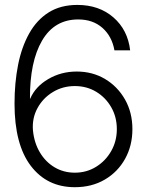

<svg xmlns="http://www.w3.org/2000/svg" viewBox="-20 -758 603 788"><path d="M287.1 10.3Q172.9 10.3 106.2 -77.6Q39.6 -165.5 39.6 -332.5Q39.6 -418 54.2 -491.7Q68.8 -565.4 99.9 -620.8Q130.9 -676.3 179.7 -707Q228.5 -737.8 297.4 -737.8Q386.7 -737.8 445.6 -686.5Q504.4 -635.3 514.2 -551.3H449.7Q439.5 -608.9 400.4 -643.6Q361.3 -678.2 300.8 -678.2Q203.6 -678.2 152.8 -591.6Q102.1 -504.9 103 -353H104Q125 -402.3 177.7 -433.3Q230.5 -464.4 294.9 -464.4Q359.9 -464.4 411.4 -433.6Q462.9 -402.8 493.2 -349.4Q523.4 -295.9 523.4 -228Q523.4 -160.2 493.4 -106.2Q463.4 -52.2 410.2 -21Q356.9 10.3 287.1 10.3ZM287.1 -49.3Q335.4 -49.3 374.5 -73.5Q413.6 -97.7 436.5 -138.2Q459.5 -178.7 459.5 -228Q459.5 -277.8 436.5 -317.9Q413.6 -357.9 374.8 -381.3Q335.9 -404.8 287.1 -404.8Q237.3 -404.8 196.8 -380.1Q156.2 -355.5 133.8 -314.2Q111.3 -272.9 115.2 -223.6Q120.1 -171.9 143.6 -132.6Q167 -93.3 204.1 -71.3Q241.2 -49.3 287.1 -49.3Z"/></svg>

Font: Inter Display Light
Style: Regular
Weight: 300
Designer: Rasmus Andersson
Foundry: rsms
Version: Version 4.000;git-a52131595